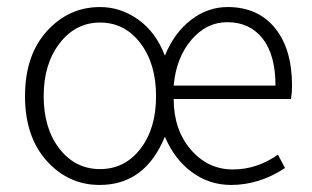

<svg xmlns="http://www.w3.org/2000/svg" viewBox="-20 -513 887 545"><path d="M263 12Q174 12 112.5 -56.5Q51 -125 51 -240Q51 -356 113 -424.5Q175 -493 264 -493Q323 -493 373 -457Q423 -421 448 -355Q474 -419 521.5 -456Q569 -493 626 -493Q712 -493 760.5 -433.5Q809 -374 809 -269Q809 -250 806 -232H473Q473 -145 521.5 -88.5Q570 -32 641 -32Q709 -32 769 -74L789 -36Q716 12 636 12Q574 12 524.5 -24.5Q475 -61 448 -125Q392 12 263 12ZM473 -270H762Q762 -357 725.5 -403.5Q689 -450 625 -450Q566 -450 523 -399.5Q480 -349 473 -270ZM264 -449Q195 -449 149.5 -390.5Q104 -332 104 -240Q104 -148 149 -90.5Q194 -33 264 -33Q334 -33 378.5 -90.5Q423 -148 423 -240Q423 -332 378.5 -390.5Q334 -449 264 -449Z"/></svg>

Font: Assistant Light
Style: Regular
Weight: 300
Designer: Hebrew By Ben Nathan, Latin by Paul Hunt
Version: Version 2.001;PS 002.001;hotconv 1.0.88;makeotf.lib2.5.64775